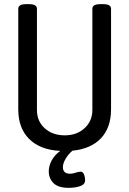

<svg xmlns="http://www.w3.org/2000/svg" viewBox="-20 -722 623 925"><path d="M515 -680V-195Q515 -108 467 -56.5Q419 -5 329 4Q308 22 295.5 44Q283 66 283 83Q283 115 318 115Q331 115 347 109Q363 105 369 105Q379 105 384.5 118Q390 131 390 146Q390 167 365.5 175Q341 183 311 183Q261 183 238 160.5Q215 138 215 103Q215 77 229 51Q243 25 270 5Q173 0 120.5 -52.5Q68 -105 68 -195V-680Q68 -702 106 -702H120Q158 -702 158 -680V-192Q158 -138 195.5 -104Q233 -70 292 -70Q350 -70 387.5 -104.5Q425 -139 425 -192V-680Q425 -702 463 -702H477Q515 -702 515 -680Z"/></svg>

Font: Asap Condensed
Style: Regular
Weight: 400
Designer: Pablo Cosgaya
Foundry: Omnibus-Type
Version: Version 1.010; ttfautohint (v1.8)